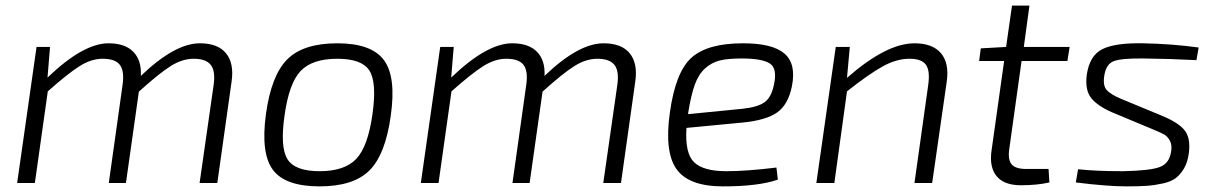

<svg xmlns="http://www.w3.org/2000/svg" viewBox="-20 -651 4325 683"><path d="M158 -484 149 -375Q276 -497 366 -497Q425 -497 454.5 -466.5Q484 -436 481 -381Q602 -497 691 -497Q755 -497 784 -461.5Q813 -426 804 -362L753 0H690L740 -349Q747 -399 729.5 -420.5Q712 -442 669 -442Q629 -442 588 -416.5Q547 -391 474 -325L428 0H367L416 -349Q423 -398 406.5 -420Q390 -442 345 -442Q305 -442 263.5 -416Q222 -390 150 -326L104 0H41L110 -484Z M1370 -239Q1351 -101 1294 -44.5Q1237 12 1117 12Q995 12 951 -46.5Q907 -105 926 -245Q945 -383 1002 -440Q1059 -497 1180 -497Q1301 -497 1345.5 -437.5Q1390 -378 1370 -239ZM1180 -442Q1091 -442 1049.5 -398.5Q1008 -355 992 -239Q976 -126 1003 -84Q1030 -42 1117 -42Q1206 -42 1247.5 -86Q1289 -130 1305 -245Q1321 -358 1294 -400Q1267 -442 1180 -442Z M1594 -484 1585 -375Q1712 -497 1802 -497Q1861 -497 1890.5 -466.5Q1920 -436 1917 -381Q2038 -497 2127 -497Q2191 -497 2220 -461.5Q2249 -426 2240 -362L2189 0H2126L2176 -349Q2183 -399 2165.5 -420.5Q2148 -442 2105 -442Q2065 -442 2024 -416.5Q1983 -391 1910 -325L1864 0H1803L1852 -349Q1859 -398 1842.5 -420Q1826 -442 1781 -442Q1741 -442 1699.5 -416Q1658 -390 1586 -326L1540 0H1477L1546 -484Z M2742 -55 2747 -12Q2678 12 2552 12Q2430 12 2386.5 -49.5Q2343 -111 2363 -251Q2383 -395 2440 -446Q2497 -497 2623 -497Q2728 -497 2770.5 -460.5Q2813 -424 2797 -344Q2784 -279 2744.5 -251Q2705 -223 2621 -215L2422 -196Q2416 -106 2449 -74Q2482 -42 2564 -42Q2636 -42 2742 -55ZM2428 -245 2621 -264Q2676 -270 2700 -287.5Q2724 -305 2733 -349Q2746 -408 2718 -425.5Q2690 -443 2618 -443Q2570 -443 2541 -436Q2512 -429 2488.5 -408Q2465 -387 2451.5 -349.5Q2438 -312 2428 -249Z M3003 -484 2993 -374Q3133 -497 3233 -497Q3297 -497 3327 -462Q3357 -427 3348 -362L3296 0H3233L3282 -349Q3289 -400 3273.5 -421Q3258 -442 3215 -442Q3169 -442 3119.5 -414.5Q3070 -387 2993 -326L2948 0H2884L2953 -484Z M3614 -434 3570 -119Q3565 -82 3579 -66Q3593 -50 3630 -50H3710L3713 -2Q3669 8 3612 8Q3552 8 3525.5 -24Q3499 -56 3507 -114L3552 -434H3463L3469 -479L3559 -484L3580 -631H3642L3622 -484H3785L3777 -434Z M4081 -191 3937 -251Q3884 -274 3861.5 -302.5Q3839 -331 3846 -385Q3856 -454 3902 -476.5Q3948 -499 4046 -497Q4150 -495 4244 -482L4236 -437Q4145 -442 4048 -443Q3970 -444 3942 -433.5Q3914 -423 3908 -380Q3903 -346 3917 -330.5Q3931 -315 3969 -299L4114 -239Q4172 -215 4194 -187.5Q4216 -160 4209 -106Q4205 -74 4192 -52Q4179 -30 4162.5 -17.5Q4146 -5 4117 1.5Q4088 8 4060 10Q4032 12 3988 12Q3919 12 3807 -2L3815 -49Q3877 -42 3976 -42Q4072 -44 4106 -57Q4140 -70 4146 -112Q4150 -135 4141.5 -150.5Q4133 -166 4121.5 -172.5Q4110 -179 4081 -191Z"/></svg>

Font: Exo 2.0 Light
Style: Italic
Weight: 300
Italic angle: -8°
Designer: Natanael Gama
Version: Version 1.001;PS 001.001;hotconv 1.0.70;makeotf.lib2.5.58329